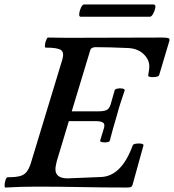

<svg xmlns="http://www.w3.org/2000/svg" viewBox="-29 -835 778 859"><path d="M-5 4Q-9 4 -8.5 -7.5Q-8 -19 -4 -30.5Q0 -42 5 -42Q40 -42 59.5 -47Q79 -52 90 -66Q101 -80 109 -105L250 -569Q259 -600 244 -611Q229 -622 175 -622Q171 -622 172 -633Q173 -644 177.5 -655.5Q182 -667 186 -667Q223 -666 261 -666Q299 -666 337 -666Q425 -666 514.5 -666.5Q604 -667 694 -667Q717 -667 724 -664.5Q731 -662 729 -653L683 -499Q681 -493 668.5 -491Q656 -489 644.5 -490.5Q633 -492 634 -498Q635 -507 637 -517Q639 -527 639 -538Q639 -568 614 -592.5Q589 -617 547 -620Q506 -622 466.5 -623Q427 -624 398 -624Q390 -624 383 -620.5Q376 -617 374 -608L292 -337H413Q435 -337 447.5 -342.5Q460 -348 466 -368L484 -431Q485 -436 496 -438.5Q507 -441 518 -439Q529 -437 529 -431Q520 -404 511 -377Q502 -350 494 -319Q484 -286 476.5 -259Q469 -232 462 -205Q460 -200 449 -198.5Q438 -197 428 -199Q418 -201 419 -206L435 -258Q442 -279 432.5 -286Q423 -293 400 -293H279L225 -114Q223 -105 221 -95.5Q219 -86 219 -78Q219 -37 274 -37L421 -43Q514 -45 565 -185Q567 -190 578.5 -192Q590 -194 601.5 -192.5Q613 -191 613 -185L564 -8Q562 -1 557 1.5Q552 4 540 4Q436 4 335.5 2Q235 0 134 0Q99 0 64 1Q29 2 -5 4ZM332 -760Q324 -760 325.5 -774Q327 -788 333.5 -801.5Q340 -815 347 -815H658Q668 -815 666 -801.5Q664 -788 656.5 -774Q649 -760 641 -760Z"/></svg>

Font: Junicode SmExp
Style: Bold Italic
Weight: 700
Width: 6
Italic angle: -11°
Designer: Peter S. Baker
Version: Version 2.205; ttfautohint (v1.8.4)